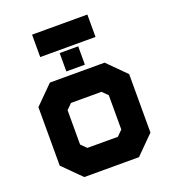

<svg xmlns="http://www.w3.org/2000/svg" viewBox="-146 -922 920 1031"><g transform="rotate(-20 314.0 -407.0)"><path d="M158 0 55 -103V-437L158 -540H470.5L573.5 -437V-103L470.5 0ZM198 -71H436.5L502 -141V-403L436.5 -470H194L127.5 -403V-141ZM198 -71 127.5 -141V-403L194 -470H436.5L502 -403V-141L436.5 -71ZM227 -141.5H401.5L432 -172V-368L401.5 -398.5H227L196.5 -368V-172ZM261.5 -566V-671H367.5V-566ZM314 -611H313.5V-625H314ZM156 -686.5V-814.5H472V-686.5ZM221 -749.5H413H221Z"/></g></svg>

Font: Tourney Black
Style: Regular
Weight: 900
Version: Version 1.015